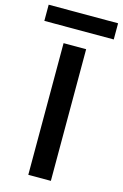

<svg xmlns="http://www.w3.org/2000/svg" viewBox="-181 -928 631 986"><g transform="rotate(15 134.5 -435.5)"><path d="M75 0V-700H195V0ZM-50 -785V-871H319V-785Z"/></g></svg>

Font: DM Sans 9pt
Style: Semibold
Weight: 600
Designer: Colophon Foundry, Jonny Pinhorn
Foundry: Colophon Foundry
Version: Version 4.004;gftools[0.9.30]